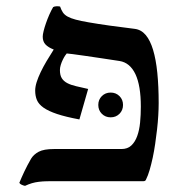

<svg xmlns="http://www.w3.org/2000/svg" viewBox="-20 -586 585 621"><path d="M236.8 -199.7Q192.4 -208 164.6 -217.3Q136.7 -226.6 120.8 -237.8Q105 -249 99.4 -262.5Q93.8 -275.9 93.8 -293Q93.8 -305.2 98.6 -320.6Q103.5 -335.9 111.6 -352.8Q119.6 -369.6 130.6 -388.2Q141.6 -406.7 153.8 -425.8Q136.2 -432.6 127.2 -442.1Q118.2 -451.7 118.2 -467.3Q118.2 -474.1 121.1 -485.8Q124 -497.6 128.7 -511Q133.3 -524.4 139.4 -538.3Q145.5 -552.2 151.9 -563Q155.8 -565.4 162.4 -565.7Q168.9 -565.9 174.3 -564.9Q178.2 -553.7 183.3 -545.9Q188.5 -538.1 198.5 -532.5Q208.5 -526.9 224.9 -522.5Q241.2 -518.1 267.1 -513.7Q297.9 -508.3 334.7 -503.2Q371.6 -498 415.5 -492.7Q436.5 -490.2 451.2 -472.9Q465.8 -455.6 475.1 -424.8Q484.4 -394 488.8 -350.6Q493.2 -307.1 493.2 -252.4Q493.2 -234.4 491.9 -212.6Q490.7 -190.9 488 -167.5Q485.4 -144 481.9 -120.6Q478.5 -97.2 473.9 -75.7Q469.2 -54.2 463.9 -35.9Q458.5 -17.6 452.1 -4.9Q450.2 0 444.3 0H164.6Q146 0 131.8 0.2Q117.7 0.5 105.7 2Q93.8 3.4 83 6.6Q72.3 9.8 61 15.1Q55.7 14.2 50.3 11.7Q44.9 9.3 42.5 5.4Q49.3 -11.2 58.6 -31Q67.9 -50.8 80.6 -72.8Q88.9 -86.4 105.2 -95.2Q121.6 -104 154.8 -104H373Q392.6 -104 404.8 -115.5Q417 -127 423.8 -146Q430.7 -165 433.1 -189.7Q435.5 -214.4 435.5 -241.2Q435.5 -309.1 418 -346.2Q400.4 -383.3 366.7 -388.7Q337.9 -393.1 308.8 -397.5Q279.8 -401.9 255.9 -405.3Q231.9 -408.7 215.6 -410.9Q199.2 -413.1 195.8 -413.1Q193.8 -411.1 190.2 -405.5Q186.5 -399.9 182.9 -392.3Q179.2 -384.8 176.5 -376Q173.8 -367.2 173.8 -359.4Q173.8 -342.8 179.9 -333Q186 -323.2 197.8 -317.1Q209.5 -311 226.6 -307.1Q243.7 -303.2 265.1 -298.3ZM297.9 -246.6Q297.9 -263.7 309.3 -275.1Q320.8 -286.6 337.9 -286.6Q355 -286.6 366.5 -275.1Q377.9 -263.7 377.9 -246.6Q377.9 -229.5 366.5 -218Q355 -206.5 337.9 -206.5Q320.8 -206.5 309.3 -218Q297.9 -229.5 297.9 -246.6Z"/></svg>

Font: Federov2
Style: Regular
Weight: 400
Designer: Olexa M. Volochay | Cyreal.org
Foundry: Olexa M. Volochay | Cyreal.org
Version: Version 1.000